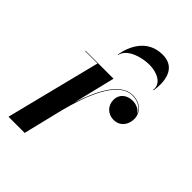

<svg xmlns="http://www.w3.org/2000/svg" viewBox="-207 -784 873 873"><g transform="rotate(45 229.0 -348.0)"><path d="M393.5 -551.5H396.5C406.5 -612.5 399 -695.5 311.5 -695.5C214 -695.5 176.5 -612.5 166.5 -551.5H169C180.5 -600.5 252.5 -620.5 301.5 -620.5C350 -620.5 400.5 -597.5 393.5 -551.5ZM130 -457.5 15 0H119L166 -193C196.5 -310 251 -467 346 -467C384.5 -467 411.5 -447.5 421 -420C411 -439.5 388.5 -451 363.5 -451C324 -451 298 -426.5 298 -392.5C298 -355 325 -327.5 363 -327.5C402.5 -327.5 427 -358.5 427 -397C427 -438 395 -469.5 346 -469.5C265.5 -469.5 213.5 -360 180.5 -255L230.5 -460H50.5V-457.5Z"/></g></svg>

Font: Bodoni* 72pt Medium
Style: Italic
Weight: 500
Italic angle: -13°
Version: Version 2.3